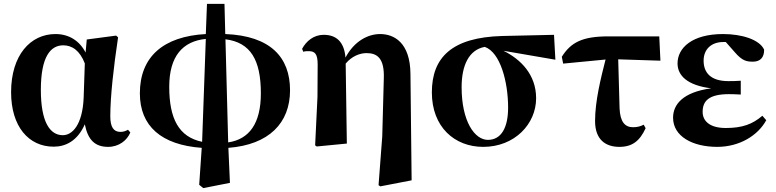

<svg xmlns="http://www.w3.org/2000/svg" viewBox="-20 -738 3991 987"><path d="M256 16C317 16 378 -13 416 -99C432 -18 469 17 536 17C591 17 633 -16 650 -57L638 -71C627 -65 616 -60 599 -60C564 -60 547 -85 547 -140C547 -242 564 -393 587 -546L577 -555L426 -535L420 -468C389 -528 335 -563 265 -563C137 -563 37 -455 37 -264C37 -88 127 16 256 16ZM416 -412 410 -235C404 -95 351 -43 303 -43C237 -43 190 -110 190 -276C190 -449 241 -505 305 -505C350 -505 390 -479 416 -412Z M1019 -9C899 -34 850 -128 850 -292C850 -449 919 -526 1038 -538ZM1004 212 1025 229 1162 202 1154 22C1363 6 1471 -106 1471 -274C1471 -443 1371 -554 1138 -563L1134 -718H1044L1038 -563C818 -551 699 -445 699 -258C699 -90 809 7 1017 22ZM1139 -536C1268 -520 1321 -430 1321 -258C1321 -103 1261 -22 1153 -6Z M1926 214 1935 220 2096 189 2090 -357C2089 -521 2004 -563 1934 -563C1872 -563 1801 -527 1756 -442C1749 -527 1705 -559 1644 -559C1592 -559 1554 -526 1533 -487L1539 -472C1549 -475 1557 -475 1567 -475C1599 -475 1613 -461 1613 -406L1612 -240L1600 9L1608 15L1763 0L1757 -411C1788 -449 1830 -465 1864 -465C1918 -465 1957 -440 1953 -334L1945 -37Z M2464 17C2626 17 2736 -101 2736 -233C2736 -355 2656 -434 2568 -477L2835 -431L2828 -559L2562 -553C2302 -546 2200 -442 2200 -263C2200 -86 2316 17 2464 17ZM2472 -497C2552 -469 2592 -317 2592 -185C2592 -82 2557 -19 2488 -19C2420 -19 2353 -114 2353 -290C2353 -401 2390 -482 2472 -497Z M3164 17C3231 17 3269 -14 3299 -79L3289 -97C3272 -88 3255 -84 3234 -84C3193 -84 3168 -111 3165 -181L3158 -433L3375 -426L3369 -551H3107C2975 -551 2915 -521 2868 -446L2875 -411L3093 -432C3069 -338 3039 -219 3039 -116C3039 -20 3093 17 3164 17Z M3667 17C3781 17 3876 -41 3919 -120L3899 -143C3849 -100 3797 -80 3711 -80C3627 -80 3592 -117 3592 -163C3592 -218 3623 -254 3727 -254C3740 -254 3754 -254 3788 -252V-323C3762 -321 3745 -321 3724 -321C3633 -321 3597 -365 3597 -426C3597 -486 3638 -522 3698 -522H3711L3756 -471C3796 -424 3819 -421 3851 -421C3889 -421 3909 -444 3908 -483C3884 -535 3793 -563 3697 -563C3538 -563 3463 -492 3463 -412C3463 -349 3514 -299 3636 -284C3489 -264 3440 -200 3440 -133C3440 -37 3540 17 3667 17Z"/></svg>

Font: GenKiMin2 TW H
Style: Regular
Weight: 900
Version: Version 2.100;PS 2.1;hotconv 16.6.51;makeotf.lib2.5.65220 DE